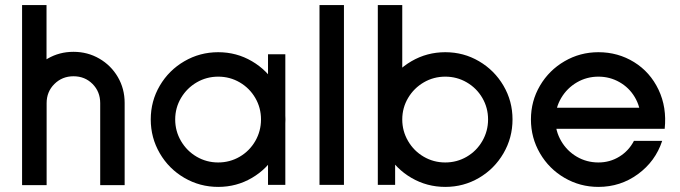

<svg xmlns="http://www.w3.org/2000/svg" viewBox="-20 -726 2670 754"><path d="M268.6 -522.5Q324.1 -522.5 370.1 -495.8Q416.1 -469.1 442.8 -423.4Q469.5 -377.6 469.5 -322.1V1H373.5V-321.1Q373.5 -365.9 343.5 -396.2Q313.5 -426.5 268.6 -426.5Q224.3 -426.5 193.7 -396.2Q163.1 -365.9 163.1 -321.1V1H67.1V-322.1Q67.1 -377.6 94.1 -423.4Q121.1 -469.1 167.1 -495.8Q213.1 -522.5 268.6 -522.5ZM66.7 -706H162.7V0H66.7Z M572 -257Q572 -329 607.5 -389.5Q643 -450 704 -485.5Q765 -521 837 -521Q909 -521 969.5 -485.5Q1030 -450 1065.5 -389.5Q1101 -329 1101 -257Q1101 -185 1065.5 -124Q1030 -63 969.5 -27.5Q909 8 837 8Q765 8 704 -27.5Q643 -63 607.5 -124Q572 -185 572 -257ZM1005 -257Q1005 -302.8 982.5 -341.4Q960 -380 921.4 -402.5Q882.8 -425 837 -425Q791.2 -425 752.5 -402.5Q713.8 -379.9 690.9 -341.3Q668 -302.6 668 -256.8Q668 -211.1 690.9 -172Q713.8 -133 752.4 -110.5Q791.1 -88 836.8 -88Q882.6 -88 921.3 -110.5Q959.9 -133.1 982.5 -172.1Q1005 -211.2 1005 -257ZM1032.5 -513H1100.5V0H1032.5Z M1234.7 -706H1330.7V0H1234.7Z M1463.7 -257Q1463.7 -329 1499.2 -389.5Q1534.7 -450 1595.7 -485.5Q1656.7 -521 1728.7 -521Q1800.7 -521 1861.2 -485.5Q1921.7 -450 1957.2 -389.5Q1992.7 -329 1992.7 -257Q1992.7 -185 1957.2 -124Q1921.7 -63 1861.2 -27.5Q1800.7 8 1728.7 8Q1656.7 8 1595.7 -27.5Q1534.7 -63 1499.2 -124Q1463.7 -185 1463.7 -257ZM1463.7 -706H1559.7V-227.5L1531.7 -206.7V0H1463.7ZM1896.7 -257Q1896.7 -302.8 1874.2 -341.4Q1851.7 -380 1813 -402.5Q1774.4 -425 1728.7 -425Q1682.8 -425 1644.2 -402.5Q1605.5 -379.9 1582.6 -341.3Q1559.7 -302.6 1559.7 -256.8Q1559.7 -211.1 1582.6 -172Q1605.4 -133 1644.1 -110.5Q1682.7 -88 1728.5 -88Q1774.3 -88 1812.9 -110.5Q1851.6 -133.1 1874.1 -172.1Q1896.7 -211.2 1896.7 -257Z M2065 -257Q2065 -329 2100.5 -389.5Q2136 -450 2197 -485.5Q2258 -521 2330 -521Q2406.9 -521 2470 -482.1Q2533.1 -443.1 2566.1 -373.8Q2599.1 -304.4 2590.3 -220.3H2112.5V-302.8H2528L2495.6 -263.8Q2494.9 -307.7 2472.6 -344.9Q2450.4 -382.1 2412.6 -403.5Q2374.8 -425 2330 -425Q2284.2 -425 2245.5 -402.5Q2206.8 -379.9 2183.9 -341.3Q2161 -302.6 2161 -256.8Q2161 -211.1 2183.9 -172Q2206.7 -133 2245.3 -110.5Q2283.9 -88 2330 -88Q2375.1 -88 2412.1 -110.8Q2449.1 -133.5 2469.5 -172.7H2580.4Q2553.9 -92.3 2485.3 -42.2Q2416.7 8 2330 8Q2258 8 2197 -27.5Q2136 -63 2100.5 -124Q2065 -185 2065 -257Z"/></svg>

Font: Lineal Thin
Style: Regular
Weight: 200
Designer: Created by Frank Adebiaye with contributions from Anton Moglia & Ariel Martín Pérez
Created by Frank ADEBIAYE with FontF
Foundry: Velvetyne Type Foundry
Version: Version 2.000;Glyphs 3.2 (3227)